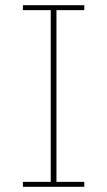

<svg xmlns="http://www.w3.org/2000/svg" viewBox="-20 -718 412 738"><path d="M304 0V-19H197V-679H304V-698H68V-679H175V-19H68V0Z"/></svg>

Font: IBM Plex Devanagari Thin
Style: Regular
Weight: 100
Designer: Mike Abbink, Paul van der Laan, Pieter van Rosmalen, Erin McLaughlin
Foundry: Bold Monday
Version: Version 1.0